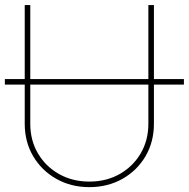

<svg xmlns="http://www.w3.org/2000/svg" viewBox="-26 -748 766 778"><path d="M719.2 -427.7V-405.3H-6.3V-427.7ZM335.9 10.3Q261.7 10.3 202.4 -23.2Q143.1 -56.6 108.6 -114.7Q74.2 -172.9 74.2 -246.6V-727.5H96.7V-246.6Q96.7 -179.2 127.9 -126.2Q159.2 -73.2 213.4 -42.7Q267.6 -12.2 335.9 -12.2Q404.8 -12.2 458.7 -42.7Q512.7 -73.2 543.9 -126.2Q575.2 -179.2 575.2 -246.6V-727.5H597.7V-246.6Q597.7 -172.9 563.5 -114.7Q529.3 -56.6 470 -23.2Q410.6 10.3 335.9 10.3Z"/></svg>

Font: Inter 17pt Thin
Style: Regular
Weight: 250
Version: Version 4.001;git-66647c0bb